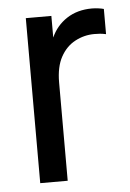

<svg xmlns="http://www.w3.org/2000/svg" viewBox="-44 -557 402 592"><g transform="rotate(-5 157.0 -261.5)"><path d="M56.9 0V-510.7H136V-443.8Q152 -479.9 184.7 -501.3Q217.5 -522.7 262.5 -522.7Q272.3 -522.7 282.3 -521.3Q292.3 -520 299.1 -518V-440Q288.6 -442.2 280.7 -442.9Q272.8 -443.5 263 -443.5Q231.5 -443.5 203.5 -428.6Q175.4 -413.7 158.6 -383Q141.9 -352.3 141.9 -304V0Z"/></g></svg>

Font: TikTok Sans Light
Style: Regular
Weight: 300
Version: Version 4.000